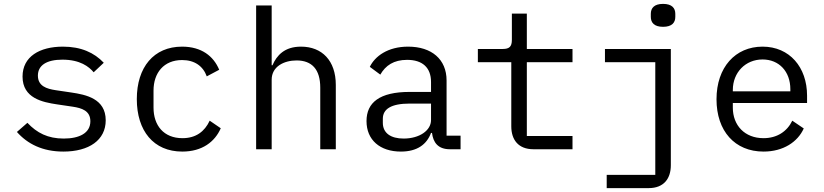

<svg xmlns="http://www.w3.org/2000/svg" viewBox="-20 -768 4240 988"><path d="M306 12C438 12 524 -47 524 -149C524 -261 421 -281 347 -292L266 -304C220 -311 175 -325 175 -379C175 -432 220 -461 301 -461C392 -461 438 -425 462 -396L514 -445C465 -497 397 -528 304 -528C184 -528 96 -477 96 -374C96 -262 200 -242 273 -231L354 -219C401 -212 445 -198 445 -144C445 -83 388 -55 308 -55C226 -55 170 -84 121 -136L67 -89C121 -28 198 12 306 12Z M918 12C1021 12 1086 -39 1116 -108L1059 -147C1033 -91 988 -57 919 -57C822 -57 770 -123 770 -214V-302C770 -393 823 -459 917 -459C981 -459 1025 -428 1044 -375L1108 -409C1079 -479 1017 -528 917 -528C771 -528 684 -422 684 -258C684 -95 770 12 918 12Z M1298 0H1378V-358C1378 -426 1442 -457 1506 -457C1585 -457 1628 -411 1628 -317V0H1708V-331C1708 -456 1637 -528 1529 -528C1444 -528 1404 -483 1382 -432H1378V-740H1298Z M2350 0V-70H2278V-354C2278 -463 2201 -528 2080 -528C1975 -528 1909 -478 1883 -424L1937 -384C1964 -431 2006 -460 2075 -460C2153 -460 2198 -421 2198 -346V-295H2088C1933 -295 1866 -240 1866 -145C1866 -48 1935 12 2043 12C2127 12 2176 -25 2198 -84H2203C2209 -36 2233 0 2295 0ZM2057 -55C1991 -55 1950 -83 1950 -136V-157C1950 -207 1993 -235 2088 -235H2198V-150C2198 -97 2139 -55 2057 -55Z M2926 0V-68H2691V-448H2926V-516H2691V-698H2614V-563C2614 -528 2601 -516 2567 -516H2439V-448H2611V-118C2611 -49 2647 0 2725 0Z M3102 200H3318C3396 200 3432 151 3432 82V-516H3093V-448H3352V132H3102ZM3392 -630C3438 -630 3455 -652 3455 -681V-697C3455 -726 3438 -748 3392 -748C3346 -748 3329 -726 3329 -697V-681C3329 -652 3346 -630 3392 -630Z M3909 12C4011 12 4085 -38 4116 -107L4057 -147C4030 -91 3978 -57 3909 -57C3812 -57 3751 -123 3751 -214V-238H4133V-276C4133 -422 4043 -528 3904 -528C3764 -528 3667 -422 3667 -257C3667 -94 3761 12 3909 12ZM3904 -462C3989 -462 4047 -400 4047 -309V-298H3751V-305C3751 -395 3816 -462 3904 -462Z"/></svg>

Font: IBM Plex Mono
Style: Regular
Weight: 400
Monospace: yes
Designer: Mike Abbink, Paul van der Laan, Pieter van Rosmalen
Foundry: Bold Monday
Version: Version 2.004